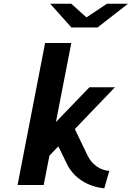

<svg xmlns="http://www.w3.org/2000/svg" viewBox="-20 -1003 714 1041"><path d="M572.8 -76.2 545.4 18.1Q477.1 11.2 423.6 -23.4Q370.1 -58.1 342.3 -115.2L296.4 -209.5L248 -159.2L216.8 0H75.2L224.6 -770H366.7L283.2 -341.3L464.8 -529.8H603L385.7 -303.2L455.1 -159.2Q472.2 -124 502.7 -101.8Q533.2 -79.6 572.8 -76.2ZM448.7 -908.7 560.1 -982.9H674.3L508.8 -854H367.2L252 -982.9H366.2Z"/></svg>

Font: Aurulent Sans
Style: BoldItalic
Weight: 700
Italic angle: -11°
Version: Version 2007.05.04